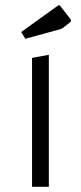

<svg xmlns="http://www.w3.org/2000/svg" viewBox="-20 -723 313 743"><path d="M104 -499 169 -511V0H104ZM78 -573 62 -599 201 -699Q207 -703 208 -703Q211 -703 213 -700L249 -654Q255 -646 255 -644Q255 -639 249 -635L226 -617Q222 -614 218.5 -612Q215 -610 206 -608Z"/></svg>

Font: Changa ExtraLight
Style: Regular
Weight: 250
Designer: Eduardo Rodriguez Tunni
Foundry: Eduardo Rodriguez Tunni
Version: Version 3.002; ttfautohint (v1.8.2)